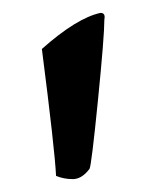

<svg xmlns="http://www.w3.org/2000/svg" viewBox="-20 -795 232 298"><path d="M119 -533Q107 -517 93 -517Q79 -517 67 -522Q65 -563 45 -719Q99 -767 136 -775Q144 -775 142 -765Q142 -739 132 -639Q122 -539 119 -533Z"/></svg>

Font: Lusitana
Style: Bold
Weight: 700
Designer: Ana Paula Megda
Foundry: Ana Paula Megda
Version: Version 1.001; ttfautohint (v1.4.1)